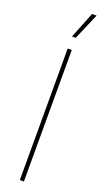

<svg xmlns="http://www.w3.org/2000/svg" viewBox="-181 -968 548 998"><g transform="rotate(20 93.5 -469.5)"><path d="M104.5 0H82V-727.5H104.5ZM139.6 -939.5H164.6L102.1 -793.9H81.5Z"/></g></svg>

Font: Intratopia Thin
Style: Regular
Weight: 100
Designer: Rasmus Andersson
Foundry: rsms
Version: Version 3.000;Glyphs 3.2.3 (3260)